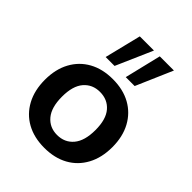

<svg xmlns="http://www.w3.org/2000/svg" viewBox="-215 -877 1006 1006"><g transform="rotate(45 288.0 -373.5)"><path d="M288 10Q211.9 10 155.9 -21Q100 -52 69 -109.5Q38 -167 38 -245Q38 -323 69 -380Q100 -437 155.9 -468Q211.9 -499 288 -499Q364.1 -499 420.1 -468Q476 -437 507 -379.8Q538 -322.6 538 -245Q538 -167 507 -109.5Q476 -52 420.1 -21Q364.1 10 288 10ZM287.6 -85Q344 -85 378 -125.5Q412 -166 412 -245.5Q412 -325 378 -364.5Q344 -404 287.6 -404Q232 -404 198 -364.5Q164 -325 164 -245.5Q164 -166 198 -125.5Q232 -85 287.6 -85ZM328 -554 377 -757H482L394 -554ZM179 -554 229 -757H334L245 -554Z"/></g></svg>

Font: Nunito Sans 12pt ExtraLight
Style: Regular
Weight: 200
Version: Version 3.101;gftools[0.9.27]